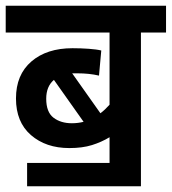

<svg xmlns="http://www.w3.org/2000/svg" viewBox="-20 -642 602 673"><path d="M75 -71H364V-161Q336 -144 302.5 -133.5Q269 -123 223 -123Q141 -123 88.5 -168.5Q36 -214 36 -297Q36 -380 90 -426.5Q144 -473 234 -473Q263 -473 291 -471Q319 -469 335 -465L327 -377Q293 -385 251 -385Q242 -385 233 -385L332 -245Q348 -257 364 -275V-528H0V-622H562V-528H474V11H75ZM142 -296Q142 -249 167.5 -229.5Q193 -210 232 -210Q253 -210 273 -215L169 -362Q142 -339 142 -296Z"/></svg>

Font: Noto Sans Devanagari SemiCondensed SemiBold
Style: Regular
Weight: 600
Width: 4
Designer: Jelle Bosma - Monotype Design Team
Foundry: Monotype Imaging Inc.
Version: Version 2.004; ttfautohint (v1.8.4.7-5d5b)